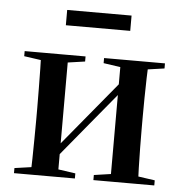

<svg xmlns="http://www.w3.org/2000/svg" viewBox="-48 -667 678 713"><g transform="rotate(5 291.5 -310.5)"><path d="M30 0V-19L121 -32H167L257 -19V0ZM326 0V-19L415 -32H462L553 -19V0ZM91 0Q93 -24 93.5 -60Q94 -96 94.5 -135Q95 -174 95 -205V-249Q95 -281 94.5 -320Q94 -359 93.5 -395Q93 -431 91 -455H193V0ZM173 -61 156 -100H172L291 -244L410 -388L421 -348H410L291 -204ZM389 0V-455H493Q491 -431 490 -395Q489 -359 488.5 -320Q488 -281 488 -249V-205Q488 -174 488.5 -135Q489 -96 490 -60Q491 -24 493 0ZM30 -436V-455H257V-436L167 -423H121ZM326 -436V-455H553V-436L462 -423H415ZM174 -564V-621H414V-564Z"/></g></svg>

Font: Source Serif 4 60pt SemiBold
Style: Regular
Weight: 600
Version: Version 4.004;hotconv 1.0.116;makeotfexe 2.5.65601